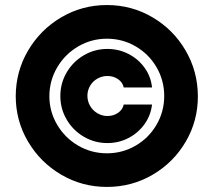

<svg xmlns="http://www.w3.org/2000/svg" viewBox="-20 -738 855 769"><path d="M410.2 -542Q455.6 -542 494.9 -521.7Q534.2 -501.5 559.3 -466.3Q584.5 -431.2 588.9 -387.7H475.6Q471.2 -408.2 452.9 -420.9Q434.6 -433.6 410.2 -433.6Q388.7 -433.6 370.1 -423.1Q351.6 -412.6 340.8 -394.3Q330.1 -376 330.1 -354.5Q330.1 -332.5 340.8 -314Q351.6 -295.4 370.1 -284.4Q388.7 -273.4 410.2 -273.4Q434.6 -273.4 452.9 -286.1Q471.2 -298.8 475.6 -319.3H588.9Q584 -275.9 558.8 -240.7Q533.7 -205.6 494.6 -185.3Q455.6 -165 410.2 -165Q358.9 -165 315.7 -190.4Q272.5 -215.8 247.1 -259Q221.7 -302.2 221.7 -353.5Q221.7 -404.8 247.1 -448Q272.5 -491.2 315.7 -516.6Q358.9 -542 410.2 -542ZM43 -353.5Q43.5 -452.6 92.8 -536.1Q142.1 -619.6 225.6 -668.7Q309.1 -717.8 408.2 -717.8Q507.3 -717.8 590.8 -668.7Q674.3 -619.6 723.1 -536.1Q772 -452.6 772.5 -353.5Q772.9 -254.4 724.1 -170.9Q675.3 -87.4 591.6 -38.3Q507.8 10.7 408.2 10.7Q309.1 10.7 225.3 -38.3Q141.6 -87.4 92.3 -170.9Q43 -254.4 43 -353.5ZM637.7 -353.5Q637.7 -416 606.9 -468.8Q576.2 -521.5 523.4 -552.2Q470.7 -583 408.2 -583Q346.2 -583 293.5 -552.2Q240.7 -521.5 209.5 -468.8Q178.2 -416 177.7 -353.5Q177.7 -291.5 208.7 -238.8Q239.7 -186 292.7 -155Q345.7 -124 408.2 -124Q470.7 -124 523.4 -154.8Q576.2 -185.5 606.9 -238.3Q637.7 -291 637.7 -353.5Z"/></svg>

Font: Pretendard Std Black
Style: Regular
Weight: 900
Designer: Base glyphs from Inter by Rasmus Andersson; Hangeul glyphs from Noto Sans CJK(Source Han Sans) by Jang Soo-young and Kan
Foundry: Kil Hyung-jin
Version: Version 1.309